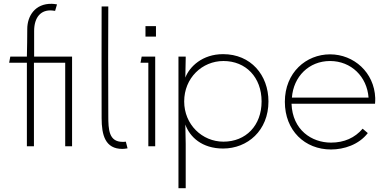

<svg xmlns="http://www.w3.org/2000/svg" viewBox="-20 -767 2030 1007"><path d="M252 -747C164 -749 123 -683 123 -615C123 -590 122 -494 121 -470H34L28 -438H121V0H158V-438H322V0H358V-470H159V-604C159 -677 195 -717 253 -712C257 -712 263 -711 269 -710L279 -744C266 -746 259 -747 252 -747Z M622 14C629 14 636 13 649 11L640 -24C636 -23 627 -23 623 -23C551 -23 548 -87 548 -159C547 -390 547 -542 548 -733H513C512 -603 513 -245 513 -148C513 -58 532 14 622 14Z M743 -630V-575H798V-630ZM717 -438H758V0H794V-470H723Z M1152 -24C1040 -24 946 -114 946 -235C946 -358 1040 -447 1152 -447C1269 -447 1352 -362 1352 -235C1352 -108 1269 -24 1152 -24ZM916 220H954V-12L952 -114C975 -49 1039 12 1150 12C1278 12 1388 -82 1388 -235C1388 -373 1296 -483 1150 -483C1041 -483 974 -417 952 -360L954 -462V-470H916Z M1909 -69 1882 -92C1841 -44 1785 -19 1716 -19C1615 -19 1514 -85 1509 -223H1947C1948 -231 1948 -244 1948 -253C1943 -387 1836 -482 1711 -482C1586 -482 1474 -387 1474 -233C1474 -82 1579 17 1716 17C1784 17 1862 -8 1909 -69ZM1511 -255C1519 -365 1600 -447 1711 -447C1822 -447 1905 -365 1913 -255Z"/></svg>

Font: Kreadon Extra Light
Style: Regular
Weight: 200
Designer: kohakuno
Foundry: StudioGnu
Version: Version 1.000;Glyphs 3.1.2 (3151)